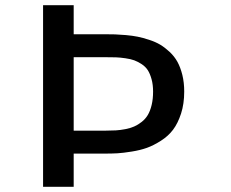

<svg xmlns="http://www.w3.org/2000/svg" viewBox="-20 -720 890 740"><path d="M385 -588Q407 -588 423.2 -587.5Q439.5 -587 465.2 -584.8Q491 -582.5 510.8 -578.5Q530.5 -574.5 555 -566.5Q579.5 -558.5 597.5 -547.8Q615.5 -537 633.8 -520Q652 -503 663.8 -481.8Q675.5 -460.5 682.8 -431.2Q690 -402 690 -367Q690 -320 677.8 -282.2Q665.5 -244.5 647 -220Q628.5 -195.5 600.2 -177.5Q572 -159.5 546.2 -150.2Q520.5 -141 487.5 -135.8Q454.5 -130.5 432.8 -129.2Q411 -128 385 -128H264V0H146V-700H264V-588ZM388.5 -216.5Q410 -216.5 426.5 -217.5Q443 -218.5 462.8 -222.2Q482.5 -226 497.2 -232.5Q512 -239 526.2 -250.2Q540.5 -261.5 549.8 -277Q559 -292.5 564.5 -315.5Q570 -338.5 570 -367Q570 -393.5 564.2 -414.5Q558.5 -435.5 549.8 -449.2Q541 -463 526 -472.8Q511 -482.5 497.5 -487.5Q484 -492.5 463 -495.5Q442 -498.5 426.8 -499Q411.5 -499.5 388.5 -499.5H264V-216.5Z"/></svg>

Font: League Mono Wide Medium
Style: Regular
Weight: 500
Width: 8
Designer: Tyler Finck
Foundry: The League of Moveable Type / Tyler Finck
Version: Version 2.210